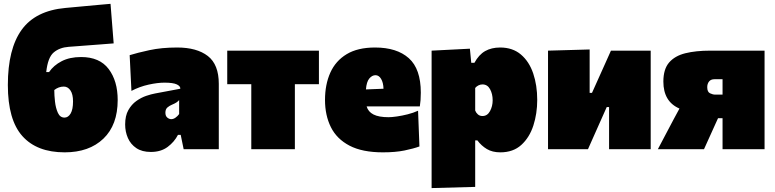

<svg xmlns="http://www.w3.org/2000/svg" viewBox="-20 -760 3950 978"><path d="M309.5 16Q168 16 94 -66.8Q20 -149.5 20 -327Q20 -510.5 90.2 -608Q160.5 -705.5 313 -719.5Q323.5 -720.5 351 -723Q378.5 -725.5 413.5 -728.8Q448.5 -732 483.2 -735.2Q518 -738.5 543 -740.5L559 -539Q534 -537 498.2 -534.2Q462.5 -531.5 426.5 -528.8Q390.5 -526 363.8 -524Q337 -522 330 -521.5Q283 -518 253.2 -492.5Q223.5 -467 215.5 -393H230Q253 -427 294 -448.2Q335 -469.5 393 -469.5Q487.5 -469.5 533.5 -408.5Q579.5 -347.5 579.5 -250.5Q579.5 -123.5 506.8 -53.8Q434 16 309.5 16ZM305 -319Q279 -319 256.5 -301.5Q256.5 -274.5 260.2 -241.8Q264 -209 275 -185Q286 -161 308.5 -161Q327.5 -161 339.8 -181.8Q352 -202.5 352 -243.5Q352 -280 338.8 -299.5Q325.5 -319 305 -319Z M748.5 14Q703.5 14 674.5 -5.5Q645.5 -25 631.5 -57Q617.5 -89 617.5 -126Q617.5 -170.5 633.8 -199.2Q650 -228 674.5 -245.5Q699 -263 725 -271.8Q751 -280.5 770.5 -284L898.5 -308Q899.5 -321 880.8 -330Q862 -339 817.5 -339Q783 -339 737.2 -329Q691.5 -319 649.5 -297L640.5 -479Q679 -491 741 -504.5Q803 -518 882.5 -518Q982.5 -518 1038.5 -474.8Q1094.5 -431.5 1094.5 -333V0H915.5L900.5 -73H886.5Q868 -37 833.8 -11.5Q799.5 14 748.5 14ZM852.5 -153Q863 -153 873.8 -160.5Q884.5 -168 892.5 -179V-250Q886.5 -243.5 878.8 -238.2Q871 -233 854.5 -226Q843.5 -221.5 833 -212.8Q822.5 -204 822.5 -186Q822.5 -169 832.2 -161Q842 -153 852.5 -153Z M1260 0V-331H1137.5V-502H1604.5V-331H1482V0Z M1930.5 16Q1825.5 16 1760.5 -18Q1695.5 -52 1665.5 -112.2Q1635.5 -172.5 1635.5 -251Q1635.5 -329.5 1662.5 -389.8Q1689.5 -450 1745.8 -484Q1802 -518 1890.5 -518Q2001.5 -518 2062.5 -463.5Q2123.5 -409 2123.5 -288Q2123.5 -266.5 2122.2 -250.2Q2121 -234 2118.5 -218H1847.5Q1855.5 -190.5 1882.5 -176.8Q1909.5 -163 1959.5 -163Q1975.5 -163 2001.8 -166.8Q2028 -170.5 2056.8 -177.8Q2085.5 -185 2109.5 -196L2116.5 -14Q2086.5 -3 2040.5 6.5Q1994.5 16 1930.5 16ZM1892.5 -377Q1875.5 -377 1861.2 -360.2Q1847 -343.5 1844 -304.5L1933.5 -308Q1932.5 -339.5 1921.2 -358.2Q1910 -377 1892.5 -377Z M2178.5 198V-502L2373.5 -512L2380.5 -440H2396.5Q2419 -481.5 2451.2 -499.8Q2483.5 -518 2527.5 -518Q2591.5 -518 2633.5 -482.2Q2675.5 -446.5 2696 -386Q2716.5 -325.5 2716.5 -251Q2716.5 -181.5 2696.8 -120.5Q2677 -59.5 2635.5 -21.8Q2594 16 2528.5 16Q2488 16 2460 -0.8Q2432 -17.5 2411.5 -45H2400.5V192ZM2437.5 -169Q2462.5 -169 2476 -194Q2489.5 -219 2489.5 -249Q2489.5 -281.5 2476.2 -305.8Q2463 -330 2437.5 -330Q2426.5 -330 2416.5 -324.8Q2406.5 -319.5 2400.5 -312V-197Q2404.5 -186 2414 -177.5Q2423.5 -169 2437.5 -169Z M2771.5 0V-502L2983.5 -508V-287H2995.5L3037.5 -380.5Q3051 -410.5 3064.8 -441.2Q3078.5 -472 3092 -502H3294.5V0H3082.5V-214.5H3070.5L3029.5 -122.5Q3016 -92 3002.2 -61.2Q2988.5 -30.5 2975 0Z M3331 0Q3351 -38 3371.2 -76.2Q3391.5 -114.5 3411.5 -152.5L3441 -207Q3359 -242.5 3359 -344.5Q3359 -407.5 3388.2 -441.5Q3417.5 -475.5 3471 -488.8Q3524.5 -502 3597 -502H3874.5V0H3660.5V-158H3637.5L3623 -126Q3608.5 -94.5 3594.5 -63Q3580.5 -31.5 3566 0ZM3623 -278H3660.5V-356.5H3619.5Q3601 -356.5 3591.8 -345Q3582.5 -333.5 3582.5 -316Q3582.5 -291.5 3596.8 -284.8Q3611 -278 3623 -278Z"/></svg>

Font: Commissioner Black
Style: Regular
Weight: 900
Designer: Kostas Bartsokas
Foundry: Kostas Bartsokas
Version: Version 1.000; ttfautohint (v1.8.3)